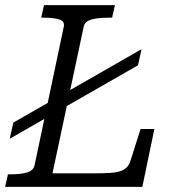

<svg xmlns="http://www.w3.org/2000/svg" viewBox="-38 -730 694 750"><path d="M0 -188 14 -251 515 -538 501 -475ZM411 -710 400 -661H386Q360 -661 339 -658Q318 -655 305 -648Q292 -641 289 -626L167 -53H336Q368 -53 391.5 -54.5Q415 -56 430.5 -61Q446 -66 455.5 -75Q465 -84 470 -97L511 -226H565L518 0H-18L-7 -49H4Q41 -49 66.5 -56Q92 -63 97 -84L211 -625Q216 -647 193.5 -654Q171 -661 134 -661H123L134 -710Z"/></svg>

Font: Roboto Serif Light
Style: Italic
Weight: 300
Italic angle: -10°
Version: Version 1.007